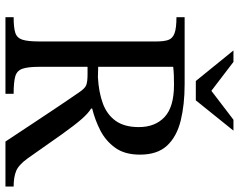

<svg xmlns="http://www.w3.org/2000/svg" viewBox="-106 -770 876 704"><g transform="rotate(90 332.0 -418.0)"><path d="M324 0H43V-30Q81 -30 100 -36Q119 -42 125.5 -62Q132 -82 132 -124V-553Q132 -581 126.5 -597Q121 -613 102 -620Q83 -627 43 -627V-657H289Q364 -657 422.5 -642.5Q481 -628 514 -592.5Q547 -557 547 -493Q547 -437 521.5 -402Q496 -367 457.5 -347.5Q419 -328 378 -318V-314Q395 -304 416.5 -279.5Q438 -255 472 -207.5Q506 -160 561 -81Q585 -48 607.5 -39Q630 -30 664 -30V0H499Q458 -62 430.5 -103.5Q403 -145 384 -173.5Q365 -202 350 -224Q335 -246 320 -268Q305 -291 292.5 -296Q280 -301 253 -301H225V-124Q225 -83 232 -62.5Q239 -42 260 -36Q281 -30 324 -30ZM225 -340 263 -339Q318 -342 359 -357Q400 -372 423 -404Q446 -436 446 -489Q446 -549 409 -583.5Q372 -618 291 -618Q275 -618 258 -617.5Q241 -617 225 -615ZM348 -698H277L165 -836H207L313 -755L419 -836H459Z"/></g></svg>

Font: STIX Two Text
Style: Regular
Weight: 400
Designer: Ross Mills, John Hudson & Paul Hanslow, Tiro Typeworks Ltd; with prior portions MicroPress Inc., and Coen Hoffman.
Foundry: Tiro Typeworks Ltd
Version: Version 2.13 b171